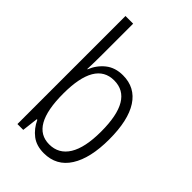

<svg xmlns="http://www.w3.org/2000/svg" viewBox="-227 -852 955 955"><g transform="rotate(45 250.0 -375.0)"><path d="M268 10Q216 10 182 -16Q148 -42 128 -85H124L114 0H73V-760H127V-540Q127 -516 126.5 -489Q126 -462 125 -439H127Q145 -484 181.5 -513.5Q218 -543 273 -543Q359 -543 404.5 -473Q450 -403 450 -269Q450 -137 403.5 -63.5Q357 10 268 10ZM256 -40Q323 -40 358.5 -97.5Q394 -155 394 -268Q394 -494 260 -494Q127 -494 127 -268Q127 -40 256 -40Z"/></g></svg>

Font: Noto Sans Mono ExtraCondensed Light
Style: Regular
Weight: 300
Width: 2
Designer: Monotype Design Team
Foundry: Monotype Imaging Inc.
Version: Version 2.014; ttfautohint (v1.8.4.7-5d5b)